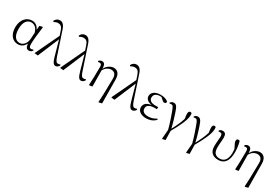

<svg xmlns="http://www.w3.org/2000/svg" viewBox="97 -2167 5427 3739"><g transform="rotate(30 2811.0 -298.0)"><path d="M257 14C320 14 385 -18 421 -99C429 -15 455 14 504 14C539 14 566 -5 582 -32L571 -49C557 -41 546 -36 528 -36C495 -36 477 -56 477 -125C477 -199 496 -379 515 -514L505 -522L443 -507L433 -413C399 -492 341 -526 269 -526C159 -526 48 -434 48 -249C48 -82 137 14 257 14ZM430 -346 423 -210C414 -80 337 -25 271 -25C177 -25 120 -106 120 -255C120 -422 194 -488 276 -488C338 -488 400 -452 430 -346Z M1103 14C1133 14 1167 -10 1181 -41L1174 -60C1156 -52 1136 -49 1124 -49C1089 -49 1068 -72 1037 -166L871 -663C840 -762 798 -802 737 -802C690 -802 653 -776 629 -731L640 -707C667 -724 696 -737 731 -737C788 -737 822 -714 848 -634L881 -536L629 -6L633 1L704 8L905 -471L998 -139C1034 -9 1065 14 1103 14Z M1676 14C1706 14 1740 -10 1754 -41L1747 -60C1729 -52 1709 -49 1697 -49C1662 -49 1641 -72 1610 -166L1444 -663C1413 -762 1371 -802 1310 -802C1263 -802 1226 -776 1202 -731L1213 -707C1240 -724 1269 -737 1304 -737C1361 -737 1395 -714 1421 -634L1454 -536L1202 -6L1206 1L1277 8L1478 -471L1571 -139C1607 -9 1638 14 1676 14Z M2180 200 2189 206 2255 190 2250 -343C2249 -480 2183 -526 2108 -526C2052 -526 1964 -484 1924 -396C1921 -497 1892 -523 1845 -523C1812 -523 1788 -506 1775 -488L1782 -470C1794 -472 1804 -473 1815 -473C1851 -473 1865 -456 1865 -402L1862 -169L1854 3L1863 10L1928 0L1924 -361C1961 -433 2027 -469 2082 -469C2151 -469 2198 -429 2196 -330L2189 24Z M2827 14C2857 14 2891 -10 2905 -41L2898 -60C2880 -52 2860 -49 2848 -49C2813 -49 2792 -72 2761 -166L2595 -663C2564 -762 2522 -802 2461 -802C2414 -802 2377 -776 2353 -731L2364 -707C2391 -724 2420 -737 2455 -737C2512 -737 2546 -714 2572 -634L2605 -536L2353 -6L2357 1L2428 8L2629 -471L2722 -139C2758 -9 2789 14 2827 14Z M3137 14C3231 14 3305 -22 3350 -75L3336 -92C3284 -57 3223 -37 3158 -37C3063 -37 3016 -74 3016 -140C3016 -197 3057 -246 3191 -246C3202 -246 3211 -246 3236 -245V-294C3212 -292 3197 -292 3181 -292C3069 -292 3029 -332 3029 -393C3029 -456 3076 -498 3166 -498L3196 -496L3240 -455C3264 -433 3277 -427 3298 -427C3320 -427 3337 -444 3334 -470C3300 -510 3229 -526 3161 -526C3029 -526 2965 -462 2965 -388C2965 -328 3009 -280 3107 -265C2993 -250 2945 -194 2945 -126C2945 -40 3021 14 3137 14Z M3609 199 3618 206 3682 190 3678 -15C3772 -177 3864 -362 3864 -469C3864 -486 3863 -499 3861 -513C3853 -522 3846 -526 3830 -526C3803 -526 3787 -507 3787 -462C3787 -437 3790 -414 3799 -353C3766 -245 3727 -166 3669 -56C3637 -193 3603 -298 3577 -375C3538 -496 3508 -521 3462 -521C3430 -521 3405 -506 3386 -483L3394 -463C3405 -468 3416 -470 3428 -470C3465 -470 3477 -453 3514 -355C3546 -266 3587 -155 3626 -6Z M4150 199 4159 206 4223 190 4219 -15C4313 -177 4405 -362 4405 -469C4405 -486 4404 -499 4402 -513C4394 -522 4387 -526 4371 -526C4344 -526 4328 -507 4328 -462C4328 -437 4331 -414 4340 -353C4307 -245 4268 -166 4210 -56C4178 -193 4144 -298 4118 -375C4079 -496 4049 -521 4003 -521C3971 -521 3946 -506 3927 -483L3935 -463C3946 -468 3957 -470 3969 -470C4006 -470 4018 -453 4055 -355C4087 -266 4128 -155 4167 -6Z M4761 14C4890 14 4973 -73 4973 -276C4973 -365 4960 -448 4941 -514C4934 -522 4922 -526 4908 -526C4886 -526 4869 -507 4869 -482C4869 -453 4884 -416 4932 -326C4935 -298 4936 -274 4936 -250C4936 -93 4870 -23 4772 -23C4672 -23 4628 -78 4628 -189C4628 -276 4640 -340 4640 -418C4640 -484 4618 -523 4559 -523C4525 -523 4500 -509 4485 -488L4492 -470C4500 -472 4511 -473 4522 -473C4563 -473 4576 -455 4576 -398C4576 -342 4563 -267 4563 -183C4563 -44 4641 14 4761 14Z M5467 200 5476 206 5542 190 5537 -343C5536 -480 5470 -526 5395 -526C5339 -526 5251 -484 5211 -396C5208 -497 5179 -523 5132 -523C5099 -523 5075 -506 5062 -488L5069 -470C5081 -472 5091 -473 5102 -473C5138 -473 5152 -456 5152 -402L5149 -169L5141 3L5150 10L5215 0L5211 -361C5248 -433 5314 -469 5369 -469C5438 -469 5485 -429 5483 -330L5476 24Z"/></g></svg>

Font: Noto Serif CJK SC Light
Style: Regular
Weight: 300
Designer: Ryoko NISHIZUKA 西塚涼子 (kana & ideographs); Frank Grießhammer (Latin, Greek & Cyrillic); Wenlong ZHANG 张文龙 (bopomofo); San
Foundry: Adobe
Version: Version 2.001;hotconv 1.1.0;makeotfexe 2.6.0